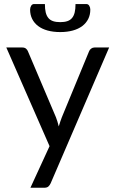

<svg xmlns="http://www.w3.org/2000/svg" viewBox="-20 -736 556 928"><path d="M507.5 -506.5 225 149.5Q220.5 159.5 213.8 165.5Q207 171.5 193 171.5H127L219.5 -29.5L10.5 -506.5H87.5Q99 -506.5 105.8 -500.8Q112.5 -495 115 -488L250.5 -169Q258.5 -148 264 -125Q271 -148.5 279 -169.5L410.5 -488Q413.5 -496 420.8 -501.2Q428 -506.5 437 -506.5ZM271 -629Q291.5 -629 305.5 -633.8Q319.5 -638.5 328.2 -649Q337 -659.5 341 -676Q345 -692.5 345 -716.5H397Q406.5 -716.5 411.5 -708Q416.5 -699.5 416.5 -689.5Q416.5 -664.5 406.5 -644.5Q396.5 -624.5 377.8 -610.2Q359 -596 332 -588.5Q305 -581 271 -581Q237 -581 210 -588.5Q183 -596 164.2 -610.2Q145.5 -624.5 135.5 -644.5Q125.5 -664.5 125.5 -689.5Q125.5 -699.5 130.5 -708Q135.5 -716.5 145 -716.5H197Q197 -692.5 201 -676Q205 -659.5 213.8 -649Q222.5 -638.5 236.5 -633.8Q250.5 -629 271 -629Z"/></svg>

Font: Lato-Regular
Style: Regular
Weight: 400
Designer: Lukasz Dziedzic with Adam Twardoch and Botio Nikoltchev
Foundry: tyPoland Lukasz Dziedzic
Version: Version 2.015; 2015-08-06; http://www.latofonts.com/